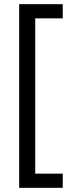

<svg xmlns="http://www.w3.org/2000/svg" viewBox="-20 -740 352 921"><path d="M281 93H149V-652H281V-720H72V161H281Z"/></svg>

Font: Noto Sans Thai Looped ExtraCondensed
Style: Regular
Weight: 400
Width: 2
Designer: Sasikarn Vongin, Ben Mitchell
Foundry: The Fontpad Ltd
Version: Version 1.001